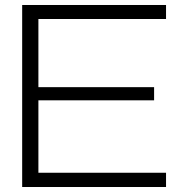

<svg xmlns="http://www.w3.org/2000/svg" viewBox="-20 -749 717 769"><path d="M68.8 0V-729H645V-672.9H133.8V-399.9H597.2V-347.2H133.8V-57.1H645V0Z"/></svg>

Font: Lumene Sans Expanded Light
Style: Regular
Weight: 300
Width: 7
Designer: Deni Anggara
Version: Version 1.003;Glyphs 3.1.2 (3151)